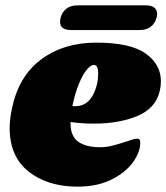

<svg xmlns="http://www.w3.org/2000/svg" viewBox="-20 -693 620 716"><path d="M580 -390Q580 -371 576 -355Q561 -289 492.5 -260.5Q424 -232 331 -232Q284 -232 243 -238Q242 -186 271 -165Q300 -144 352 -144Q376 -144 398 -149.5Q420 -155 454 -166Q482 -176 492 -176Q503 -176 503 -163Q504 -128 477 -89.5Q450 -51 397 -24Q344 3 269 3Q158 3 87 -53Q16 -109 16 -216Q16 -246 24 -286Q49 -409 133.5 -471.5Q218 -534 339 -534Q466 -534 523 -493.5Q580 -453 580 -390ZM261 -297Q303 -297 325 -336Q347 -375 346 -423Q345 -451 330 -451Q319 -451 304 -433.5Q289 -416 274.5 -381Q260 -346 250 -298Q254 -297 261 -297ZM269 -673H524Q545 -673 555.5 -664.5Q566 -656 566 -641Q566 -637 564 -627Q550 -581 501 -581H245Q204 -581 204 -612Q204 -617 206 -627Q212 -649 228 -661Q244 -673 269 -673Z"/></svg>

Font: Shrikhand
Style: Regular
Weight: 400
Italic angle: -14°
Version: Version 1.000;PS 1.000;hotconv 1.0.88;makeotf.lib2.5.647800